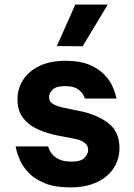

<svg xmlns="http://www.w3.org/2000/svg" viewBox="-20 -804 581 834"><path d="M339 -603 227 -604 307 -784H448ZM284 10Q218 10 174.5 -8Q131 -26 105.5 -52.5Q80 -79 68 -105.5Q56 -132 52 -150Q48 -168 48 -168H189Q189 -168 192.5 -158Q196 -148 206 -135Q216 -122 236.5 -112Q257 -102 291 -102Q332 -102 347.5 -119Q363 -136 363 -153Q363 -189 305 -201L232 -215Q186 -224 146 -241.5Q106 -259 81 -290.5Q56 -322 56 -372Q56 -420 81 -458Q106 -496 152.5 -518Q199 -540 265 -540Q326 -540 366 -523.5Q406 -507 430.5 -482.5Q455 -458 466.5 -433.5Q478 -409 482 -392.5Q486 -376 486 -376H349Q349 -376 343 -389.5Q337 -403 318.5 -416.5Q300 -430 262 -430Q224 -430 208.5 -414.5Q193 -399 193 -382Q193 -362 211 -352Q229 -342 257 -336L325 -322Q401 -307 450 -269.5Q499 -232 499 -161Q499 -113 474 -74Q449 -35 401 -12.5Q353 10 284 10Z"/></svg>

Font: Be Vietnam Pro
Style: Bold
Weight: 700
Designer: Lam Bao, Tony Le, Vietanh Nguyen
Foundry: Yellow Type Foundry
Version: Version 1.002; ttfautohint (v1.8.3)